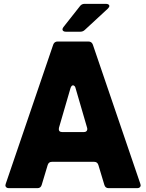

<svg xmlns="http://www.w3.org/2000/svg" viewBox="-20 -979 760 999"><path d="M26 0Q18 0 13 -4Q8 -8 8 -15L10 -23L257 -747Q263 -763 280 -763H440Q457 -763 463 -747L710 -23L712 -15Q712 -8 707 -4Q702 0 694 0H545Q528 0 523 -17L492 -120Q487 -137 470 -137H250Q233 -137 228 -120L197 -17Q192 0 175 0ZM417 -292Q427 -292 431.5 -298.5Q436 -305 433 -315L373 -521Q372 -527 368 -531Q364 -535 360 -535Q352 -535 347 -521L287 -315Q286 -312 286 -307Q286 -292 303 -292ZM322 -814Q314 -814 309.5 -817.5Q305 -821 305 -826Q305 -831 310 -838L396 -947Q405 -959 420 -959H531Q539 -959 544 -956Q549 -953 549 -948Q549 -942 541 -934L422 -824Q412 -814 398 -814Z"/></svg>

Font: Open Sauce Two Black
Style: Regular
Weight: 900
Designer: Alfredo Marco Pradil
Foundry: Creative Sauce Fz LLC
Version: Version 1.477